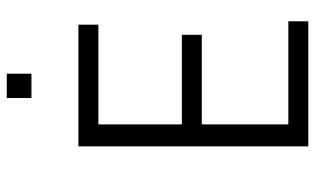

<svg xmlns="http://www.w3.org/2000/svg" viewBox="-202 -730 932 568"><g transform="rotate(-90 264.0 -446.0)"><path d="M485 -59V0H115V-680H475V-621H180V-374H445V-315H180V-59ZM330 -819H258V-892H330Z"/></g></svg>

Font: Inria Sans Light
Style: Regular
Weight: 300
Designer: Black Foundry Team
Foundry: Black Foundry
Version: Version 1.2; ttfautohint (v1.8.3)